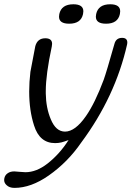

<svg xmlns="http://www.w3.org/2000/svg" viewBox="-36 -686 631 921"><path d="M573.7 -473.1Q517.1 -222.2 353.5 -2Q289.1 91.8 197.8 155.8Q112.8 215.3 33.2 215.3Q8.8 215.3 -4.9 201.7Q-16.1 191.4 -16.1 177.2Q-16.1 173.3 -15.1 168.9Q-11.7 153.3 1 145Q13.2 136.2 32.7 136.2Q37.1 136.2 57.6 138.2L85.9 140.1Q138.7 140.1 191.9 98.6Q250 53.2 293 -14.2Q272.9 -6.8 258.3 -2.9Q243.7 0.5 228.5 0.5Q153.8 0.5 127.4 -84Q104 -155.8 104 -247.1Q104 -292 109.9 -341.8L133.3 -464.4Q143.6 -502.4 181.2 -502.4Q213.9 -502.4 213.9 -475.6Q213.9 -469.7 212.4 -462.9Q183.6 -328.6 183.6 -249.5V-237.8Q184.6 -168.5 207.5 -114.3Q231.9 -54.7 275.9 -54.7Q324.7 -54.7 376.5 -129.4Q419.4 -190.9 461.4 -303.2Q474.6 -339.8 512.7 -474.6Q520 -504.4 549.8 -504.4Q574.7 -504.4 574.7 -481.9Q574.7 -479.5 574.2 -476.6ZM295.9 -572.3Q247.1 -572.3 247.1 -606Q247.1 -611.8 248.5 -618.7Q258.8 -665.5 315.9 -665.5Q363.8 -665.5 363.8 -631.8Q363.8 -626 362.3 -618.7Q352.5 -572.3 295.9 -572.3ZM472.7 -572.3Q423.8 -572.3 423.8 -606Q423.8 -611.8 425.3 -618.7Q435.5 -665.5 492.7 -665.5Q540.5 -665.5 540.5 -631.8Q540.5 -626 539.1 -618.7Q529.3 -572.3 472.7 -572.3Z"/></svg>

Font: inglobal
Style: Italic
Weight: 400
Italic angle: -12°
Designer: Andrey Kochetov, Denis Davydov, Evgeny Yurtaev
Foundry: inglobal
Version: Version 1.00 September 25, 2014, initial release